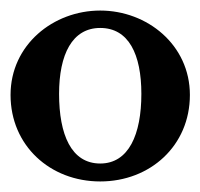

<svg xmlns="http://www.w3.org/2000/svg" viewBox="-20 -791 380 364"><path d="M170 -447C265 -447 340 -515 340 -611C340 -706 259 -771 170 -771C81 -771 0 -706 0 -611C0 -515 75 -447 170 -447ZM92 -613C92 -688 117 -738 170 -738C224 -738 248 -688 248 -613C248 -536 224 -481 170 -481C115 -481 92 -536 92 -613Z"/></svg>

Font: Ortica Linear
Style: Bold
Weight: 700
Designer: Benedetta Bovani
Foundry: Collletttivo
Version: Version 2.000;Glyphs 3.1.2 (3151)